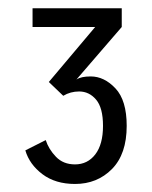

<svg xmlns="http://www.w3.org/2000/svg" viewBox="-20 -720 370 466"><path d="M162 -273.5Q114.5 -273.5 83 -297.2Q51.5 -321 41.5 -355L91 -380Q98 -358 115.8 -339.5Q133.5 -321 162 -321Q192.5 -321 211.2 -345.2Q230 -369.5 230 -414.5Q230 -458.5 213.2 -478.2Q196.5 -498 172 -498Q151 -498 133.5 -487.5L98.5 -521L211 -654.5H59V-700H275.5V-654.5L165.5 -527Q177 -534.5 200 -534.5Q233 -534.5 260.2 -505.5Q287.5 -476.5 287.5 -414.5Q287.5 -346 251.8 -309.8Q216 -273.5 162 -273.5Z"/></svg>

Font: Trispace SemiCondensed Light
Style: Regular
Weight: 300
Width: 4
Designer: Tyler Finck
Foundry: Etcetera Type Company
Version: Version 1.210; ttfautohint (v1.8.3)